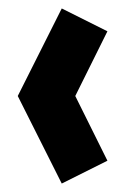

<svg xmlns="http://www.w3.org/2000/svg" viewBox="-20 -467 280 454"><path d="M126 -447 234 -393 158 -240 234 -87 126 -33 22 -240Z"/></svg>

Font: SOV_raksil
Style: Book
Weight: 400
Version: Version 1.00